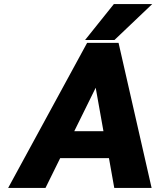

<svg xmlns="http://www.w3.org/2000/svg" viewBox="-20 -921 784 941"><path d="M20 0H203L275 -146H514L540 0H723L561 -711H407ZM397 -725H541L726 -901H538ZM344 -278 449 -491 487 -278Z"/></svg>

Font: Asimov Pro
Style: UltObl
Weight: 900
Designer: Google
Version: Version 2.000980; 2014